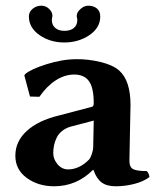

<svg xmlns="http://www.w3.org/2000/svg" viewBox="-20 -648 556 678"><path d="M311 -222.2 309.1 -128.9C309.1 -122.1 307.5 -113.8 304.2 -104C300.9 -94.2 297.5 -87.6 293.9 -84C271.2 -61.2 246.6 -49.8 220.2 -49.8C205.9 -49.8 193.6 -55.8 183.3 -67.9C173.1 -79.9 168 -92.9 168 -106.9C168 -116.7 168.9 -126.1 170.9 -135.3C172.9 -144.4 176 -153.4 180.4 -162.4C184.8 -171.3 191.3 -179.2 200 -186C208.6 -192.9 218.9 -197.9 231 -201.2ZM437 -80.1C437 -91.1 437.7 -126.1 439 -185.1C440.3 -244 440.9 -274.6 440.9 -276.9C440.9 -334.5 427.6 -375.2 400.9 -398.9C386.2 -411.9 364.3 -422 335.2 -429C306.1 -436 278 -439.3 251 -439C217.4 -439 182 -433.1 144.8 -421.4C107.5 -409.7 82.2 -397.9 68.8 -386.2L65.9 -381.8L85.9 -307.1L119.1 -306.2C136.4 -331.2 155.6 -350.6 176.8 -364.3C197.9 -377.9 219.7 -384.8 242.2 -384.8C265.3 -384.8 282.6 -377.1 293.9 -361.8C305.3 -346.5 311 -320.3 311 -283.2C311 -276.4 309.1 -272.3 305.2 -271L188 -240.2C139.5 -228.5 101.7 -210.4 74.7 -185.8C47.7 -161.2 34.2 -132 34.2 -98.1C34.2 -65.3 47.7 -39.1 74.7 -19.5C101.7 0 133.8 9.8 170.9 9.8C224 9.8 269.7 -9.4 308.1 -47.9H310.1C317.2 -27.3 326.8 -12.6 338.9 -3.7C350.9 5.3 367.7 9.8 389.2 9.8C410.6 9.8 432.3 7 454.1 1.5C475.9 -4.1 493.8 -12.2 507.8 -22.9C506.2 -33 502.9 -40 498 -43.9C475.6 -43.9 459.8 -46.1 450.7 -50.5C441.6 -54.9 437 -64.8 437 -80.1ZM334 -589.8C334 -602.2 330 -611.7 322 -618.2C314 -624.7 303.7 -627.9 291 -627.9C281.9 -627.9 272.9 -624 264.2 -616.2C255.4 -608.4 251 -600.3 251 -591.8C251 -588.5 251.3 -586.3 252 -585C252.6 -583 252.9 -580.1 252.9 -576.2C252.9 -565.1 248.9 -556.2 241 -549.3C233 -542.5 222 -539.1 208 -539.1C193.7 -539.1 182.6 -542.6 174.8 -549.6C167 -556.6 163.1 -565.8 163.1 -577.1C163.1 -580.4 163.4 -583 164.1 -585C164.7 -586.9 165 -589.5 165 -592.8C165 -601.2 161.1 -609.2 153.3 -616.7C145.5 -624.2 136.4 -627.9 126 -627.9C114.3 -627.9 104 -624.3 95.2 -616.9C86.4 -609.6 82 -600.6 82 -589.8C82 -563.5 94.5 -541.6 119.4 -524.2C144.3 -506.8 173.5 -498 207 -498C240.6 -498 270.1 -506.7 295.7 -523.9C321.2 -541.2 334 -563.2 334 -589.8Z"/></svg>

Font: Linux Biolinum G
Style: Bold
Weight: 700
Designer: Philipp H. Poll
Foundry: Philipp H. Poll
Version: Version 1.1.0